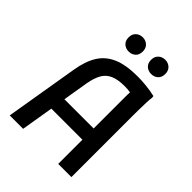

<svg xmlns="http://www.w3.org/2000/svg" viewBox="-255 -1053 1184 1184"><g transform="rotate(45 337.0 -460.5)"><path d="M45 0 125 -478Q139 -564 173 -619Q207 -674 269.5 -701Q332 -728 432 -728Q469 -728 508.5 -724Q548 -720 587 -711L589 -699Q586 -680 585 -650Q584 -620 583.5 -589.5Q583 -559 583 -539V0H468V-211H197L162 0ZM241 -477 213 -309H468V-575Q468 -588 468 -601Q468 -614 469 -625Q458 -627 445.5 -628Q433 -629 420 -629Q359 -629 323 -612.5Q287 -596 268.5 -562Q250 -528 241 -477ZM481 -797Q455 -797 437 -813Q419 -829 419 -859Q419 -888 437 -904.5Q455 -921 481 -921Q507 -921 525 -904.5Q543 -888 543 -859Q543 -829 525 -813Q507 -797 481 -797ZM285 -797Q259 -797 241 -813Q223 -829 223 -859Q223 -888 241 -904.5Q259 -921 285 -921Q311 -921 329 -904.5Q347 -888 347 -859Q347 -829 329 -813Q311 -797 285 -797Z"/></g></svg>

Font: Kufam Medium
Style: Regular
Weight: 500
Designer: Wael Morcos, Artur Schmal
Foundry: Original Type
Version: Version 1.300; ttfautohint (v1.8.3)